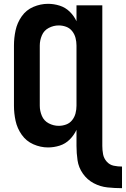

<svg xmlns="http://www.w3.org/2000/svg" viewBox="-20 -763 658 1004"><path d="M618 221V108Q596 108 574.5 103.5Q553 99 538 82Q523 65 519 43.5Q515 22 515 0V-735H380V-652Q367 -680 344.5 -702Q322 -724 292 -733.5Q262 -743 231 -743Q192 -743 154.5 -727Q117 -711 93.5 -677.5Q70 -644 61.5 -604.5Q53 -565 53 -525V-210Q53 -170 61.5 -131Q70 -92 93.5 -58.5Q117 -25 154.5 -8.5Q192 8 231 8Q262 8 292 -1.5Q322 -11 344.5 -33.5Q367 -56 380 -84V0Q380 38 385.5 75.5Q391 113 413.5 145Q436 177 470 195Q504 213 542 217Q580 221 618 221ZM287 -105Q260 -105 235 -118Q210 -131 199 -157Q188 -183 188 -210V-525Q188 -552 199 -578Q210 -604 235 -617Q260 -630 287 -630Q307 -630 326 -623Q345 -616 357.5 -600Q370 -584 375 -564.5Q380 -545 380 -525V-210Q380 -190 375 -170.5Q370 -151 357.5 -135Q345 -119 326 -112Q307 -105 287 -105Z"/></svg>

Font: Iosevka Sparkle Extrabold
Style: Regular
Weight: 800
Designer: Belleve Invis
Foundry: Belleve Invis
Version: Version 4.5.0; ttfautohint (v1.8.3)